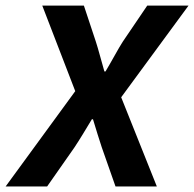

<svg xmlns="http://www.w3.org/2000/svg" viewBox="-51 -673 700 693"><path d="M-30.7 0H119.1L216.8 -139.6C234.9 -166.4 259.2 -207 280.6 -242.6H284.6C294.6 -210.4 308 -165 316.3 -141.3L365.9 0H515.1L386.4 -321.9L629.4 -652.7H480.4L391.9 -522.2C376.5 -498.6 350.8 -449.7 329.8 -415.1H325.8C315.4 -450.4 303.8 -496 295 -522.5L251.8 -652.7H101.6L220.6 -344L-30.7 0Z"/></svg>

Font: Source Code Variable
Style: Italic
Weight: 400
Italic angle: -11°
Monospace: yes
Designer: Paul D. Hunt, Teo Tuominen
Foundry: Adobe Systems Incorporated
Version: Version 1.005;PS 1.0;hotconv 16.6.54;makeotf.lib2.5.65590